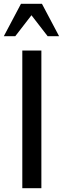

<svg xmlns="http://www.w3.org/2000/svg" viewBox="-37 -987 330 1007"><path d="M80 0H180V-722H80ZM-17 -797H43L128 -907L213 -797H273L183 -967H73Z"/></svg>

Font: Perun
Style: Regular
Weight: 400
Foundry: Copyright (c) Stefan Peev, Context Ltd, 2016
Version: Version 1.089